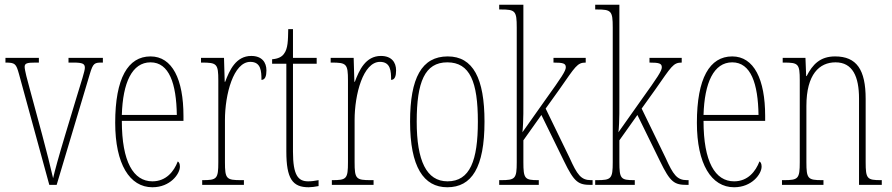

<svg xmlns="http://www.w3.org/2000/svg" viewBox="-20 -780 3764 810"><path d="M60 -468 188 0H219L359 -468C373 -515 379 -516 412 -516H414V-536H269V-516H289C329 -516 338 -511 338 -494C338 -480 324 -439 301 -363L256 -214C227 -118 210 -55 204 -28C195 -68 174 -153 158 -211L105 -407C96 -439 84 -484 84 -498C84 -513 94 -516 130 -516H144V-536H3V-516C44 -516 48 -511 60 -468Z M623 10C698 10 739 -46 739 -77C739 -90 735 -96 730 -99C714 -57 681 -15 623 -15C543 -15 494 -97 494 -270H754V-291C754 -445 707 -542 615 -542C520 -542 466 -450 466 -262C466 -88 527 10 623 10ZM726 -295H494C498 -431 537 -517 615 -517C694 -517 724 -427 726 -295Z M833 0H1009V-20H998C935 -20 929 -25 929 -96V-274C929 -382 965 -519 1036 -519C1081 -519 1083 -480 1083 -443C1099 -443 1104 -460 1104 -483C1104 -517 1085 -544 1040 -544C975 -544 948 -483 930 -435H928L925 -536H828V-516H831C895 -516 901 -511 901 -440V-96C901 -25 895 -20 834 -20H833Z M1282 10C1293 10 1309 8 1324 5V-20C1307 -17 1296 -15 1280 -15C1238 -15 1216 -40 1216 -140V-511H1316V-536H1216V-657H1196C1195 -610 1195 -575 1178 -553C1169 -540 1153 -532 1128 -530V-511H1188V-141C1188 -26 1214 10 1282 10Z M1380 0H1556V-20H1545C1482 -20 1476 -25 1476 -96V-274C1476 -382 1512 -519 1583 -519C1628 -519 1630 -480 1630 -443C1646 -443 1651 -460 1651 -483C1651 -517 1632 -544 1587 -544C1522 -544 1495 -483 1477 -435H1475L1472 -536H1375V-516H1378C1442 -516 1448 -511 1448 -440V-96C1448 -25 1442 -20 1381 -20H1380Z M1867 10C1970 10 2024 -73 2024 -267C2024 -449 1976 -542 1869 -542C1759 -542 1710 -451 1710 -267C1710 -76 1767 10 1867 10ZM1868 -15C1779 -15 1738 -102 1738 -267C1738 -434 1772 -517 1867 -517C1963 -517 1996 -434 1996 -267C1996 -103 1963 -15 1868 -15Z M2086 0H2253V-20H2250C2194 -20 2188 -26 2188 -96V-188L2264 -295L2359 -101C2403 -10 2420 0 2474 0H2480V-20H2473C2431 -20 2415 -43 2383 -114L2282 -322L2340 -403C2408 -500 2415 -516 2451 -516V-536H2315V-516C2357 -516 2367 -512 2367 -496C2367 -481 2349 -454 2283 -362L2184 -222C2189 -266 2188 -336 2188 -373V-760H2086V-740H2093C2154 -740 2160 -734 2160 -664V-96C2160 -26 2154 -20 2093 -20H2086Z M2491 0H2658V-20H2655C2599 -20 2593 -26 2593 -96V-188L2669 -295L2764 -101C2808 -10 2825 0 2879 0H2885V-20H2878C2836 -20 2820 -43 2788 -114L2687 -322L2745 -403C2813 -500 2820 -516 2856 -516V-536H2720V-516C2762 -516 2772 -512 2772 -496C2772 -481 2754 -454 2688 -362L2589 -222C2594 -266 2593 -336 2593 -373V-760H2491V-740H2498C2559 -740 2565 -734 2565 -664V-96C2565 -26 2559 -20 2498 -20H2491Z M3077 10C3152 10 3193 -46 3193 -77C3193 -90 3189 -96 3184 -99C3168 -57 3135 -15 3077 -15C2997 -15 2948 -97 2948 -270H3208V-291C3208 -445 3161 -542 3069 -542C2974 -542 2920 -450 2920 -262C2920 -88 2981 10 3077 10ZM3180 -295H2948C2952 -431 2991 -517 3069 -517C3148 -517 3178 -427 3180 -295Z M3279 0H3454V-20H3448C3388 -20 3382 -26 3382 -96V-333C3382 -467 3437 -517 3505 -517C3577 -517 3604 -457 3604 -364V0H3700V-20H3696C3638 -20 3632 -26 3632 -96V-363C3632 -486 3594 -542 3503 -542C3440 -542 3408 -508 3383 -459H3381L3378 -536H3282V-516H3287C3348 -516 3354 -511 3354 -441V-96C3354 -26 3348 -20 3287 -20H3279Z"/></svg>

Font: Noto Serif Armenian ExtraCondensed Thin
Style: Regular
Weight: 100
Width: 2
Designer: Monotype Design Team
Foundry: Monotype Imaging Inc.
Version: Version 2.008